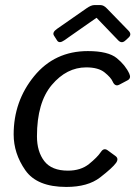

<svg xmlns="http://www.w3.org/2000/svg" viewBox="-20 -720 541 748"><path d="M190.4 -581.1Q182.1 -593.8 202.6 -607.9L316.9 -687.5Q335 -700.2 347.2 -700.2H371.6Q383.8 -700.2 396 -687.5L481 -600.1Q494.6 -585.9 480.5 -573.2L468.3 -562Q454.1 -548.8 440.4 -563L356.4 -650.4H355.5L230.5 -563Q210.9 -549.3 202.6 -562ZM33.2 -196.3Q33.2 -325.7 113 -423.3Q192.9 -521 322.3 -521Q401.4 -521 435.1 -493.4Q468.8 -465.8 483.9 -432.6Q491.7 -415 477.1 -407.2L444.8 -390.1Q428.2 -381.3 418.9 -402.3Q412.1 -418 387.7 -437.7Q363.3 -457.5 315.9 -457.5Q239.7 -457.5 181.9 -389.2Q124 -320.8 124 -189Q124 -129.4 152.6 -92.3Q181.2 -55.2 244.6 -55.2Q294.9 -55.2 327.1 -81.3Q359.4 -107.4 373 -127.9Q384.3 -145 398.9 -134.8L429.7 -112.3Q443.8 -102.1 432.1 -85.4Q418 -65.9 370.1 -28.8Q322.3 8.3 238.3 8.3Q124 8.3 78.6 -56.9Q33.2 -122.1 33.2 -196.3Z"/></svg>

Font: Istok
Style: Italic
Weight: 500
Italic angle: -13°
Designer: Andrey V. Panov
Foundry: Andrey V. Panov
Version: Version 1.0.3